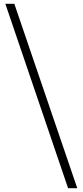

<svg xmlns="http://www.w3.org/2000/svg" viewBox="-20 -807 434 1004"><path d="M336 177 8 -787H55L384 177Z"/></svg>

Font: Noto Sans HK Thin Light
Style: Regular
Weight: 300
Version: Version 2.004-H2;hotconv 1.0.118;makeotfexe 2.5.65603